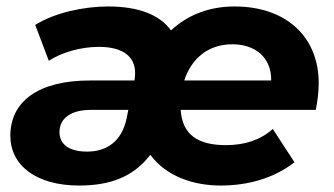

<svg xmlns="http://www.w3.org/2000/svg" viewBox="-20 -566 1032 594"><path d="M966 -309C966 -453 864 -546 706 -546C627 -546 561 -520 509 -472C474 -520 410 -546 314 -546C240 -546 150 -527 89 -489L131 -378C171 -404 230 -421 286 -421C359 -421 398 -392 398 -340C398 -332 397 -325 396 -317H258C97 -317 12 -251 12 -146C12 -55 91 8 225 8C314 8 390 -15 445 -87C494 -21 577 8 663 8C746 8 827 -14 891 -64L824 -167C786 -133 737 -117 679 -117C591 -117 544 -150 539 -226H957C962 -252 966 -280 966 -309ZM699 -429C770 -429 820 -388 819 -317H550C572 -384 623 -429 699 -429ZM249 -97C192 -97 164 -121 164 -157C164 -200 199 -226 261 -226H377L372 -201C357 -128 310 -97 249 -97Z"/></svg>

Font: AWKNG-Font
Style: Bold Italic
Weight: 700
Italic angle: -11.3°
Designer: Awakening Church
Foundry: Awakening Church
Version: Version 1.700;PS 001.700;hotconv 1.0.88;makeotf.lib2.5.64775